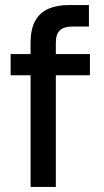

<svg xmlns="http://www.w3.org/2000/svg" viewBox="-20 -740 411 760"><path d="M101 0V-572Q101 -624 119 -657Q137 -690 171 -705Q205 -720 253 -720H332V-635H269Q233 -635 217 -620Q201 -605 201 -570V0ZM22 -442V-526H336V-442Z"/></svg>

Font: DM Sans 9pt Medium
Style: Regular
Weight: 500
Version: Version 4.004;gftools[0.9.30]